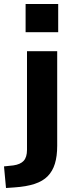

<svg xmlns="http://www.w3.org/2000/svg" viewBox="-72 -747 365 960"><path d="M56 -586V-727H219V-586ZM-42 193 -52 85 -5 80Q30 75 46.5 57Q63 39 63 2V-491H214V-18Q214 34 202.5 71.5Q191 109 166.5 134Q142 159 101 172.5Q60 186 1 190Z"/></svg>

Font: Nunito Sans 12pt ExtraBold
Style: Regular
Weight: 800
Designer: Vernon Adams
Foundry: Vernon Adams
Version: Version 3.101;gftools[0.9.27]